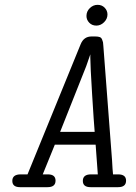

<svg xmlns="http://www.w3.org/2000/svg" viewBox="-20 -775 565 795"><path d="M338 -709Q338 -728 352 -741.5Q366 -755 384 -755Q402 -755 413.5 -743Q425 -731 425 -715Q425 -697 411 -683Q397 -669 379 -669Q361 -669 349.5 -681Q338 -693 338 -709ZM31 -26Q31 -53 66 -53H94L314 -592Q327 -624 359 -624H374Q386 -624 393 -621.5Q400 -619 403 -610.5Q406 -602 406.5 -600Q407 -598 408 -584L444 -111Q446 -71 448 -53H469Q502 -53 502 -27Q502 0 469 0H355Q323 0 323 -26Q323 -53 357 -53H385L376 -176H207L157 -53H178Q210 -53 210 -27Q210 0 177 0H63Q31 0 31 -26ZM229 -229H372Q369 -262 361.5 -383Q354 -504 354 -535V-550L337 -501Z"/></svg>

Font: CMU Typewriter Text
Style: LightOblique
Weight: 200
Italic angle: -9.46001°
Version: Version 0.7.0